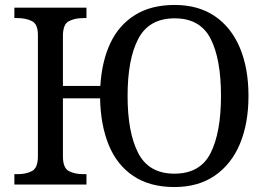

<svg xmlns="http://www.w3.org/2000/svg" viewBox="-20 -745 1080 775"><path d="M684 10Q585 10 518.5 -34.5Q452 -79 419 -159.5Q386 -240 384 -348H234V-114Q234 -67 258 -54.5Q282 -42 316 -42H329V0H38V-42H51Q85 -42 109 -54.5Q133 -67 133 -114V-604Q133 -648 108.5 -660Q84 -672 51 -672H38V-714H329V-672H316Q282 -672 258 -659.5Q234 -647 234 -600V-398H385Q391 -498 425.5 -571Q460 -644 525 -684.5Q590 -725 685 -725Q781 -725 847.5 -679.5Q914 -634 948.5 -551.5Q983 -469 983 -358Q983 -247 948.5 -164.5Q914 -82 847 -36Q780 10 684 10ZM684 -44Q788 -44 830 -127Q872 -210 872 -358Q872 -507 830 -589Q788 -671 685 -671Q582 -671 538.5 -589Q495 -507 495 -358Q495 -210 538 -127Q581 -44 684 -44Z"/></svg>

Font: NotoSerif-Regular
Style: Regular
Weight: 400
Designer: Monotype Design Team
Foundry: Monotype Imaging Inc.
Version: Version 2.007; ttfautohint (v1.8) -l 8 -r 50 -G 200 -x 14 -D